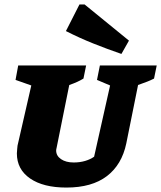

<svg xmlns="http://www.w3.org/2000/svg" viewBox="-20 -834 726 865"><path d="M279 11Q175 11 115.5 -30Q56 -71 56 -143Q56 -152 57.5 -163.5Q59 -175 59 -178L121 -449L50 -474L62 -539H368L356 -480Q341 -471 326.5 -464.5Q312 -458 292 -451L235 -168Q234 -163 233.5 -161.5Q233 -160 233 -156Q233 -132 255 -117Q277 -102 312 -102Q340 -102 363.5 -109Q387 -116 404 -128L476 -449L417 -474L430 -539H686L674 -480Q656 -471 644 -466.5Q632 -462 602 -451L549 -188Q529 -92 461.5 -40.5Q394 11 279 11ZM527 -591Q463 -613 400.5 -638Q338 -663 277 -694L338 -814H361L561 -651Z"/></svg>

Font: Piazzolla SC ExtraBold
Style: Italic
Weight: 800
Italic angle: -11.3°
Designer: Juan Pablo del Peral
Foundry: Huerta Tipografica
Version: Version 1.330